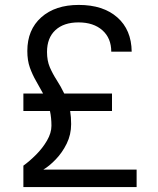

<svg xmlns="http://www.w3.org/2000/svg" viewBox="-20 -760 640 780"><path d="M75 0V-87Q100 -105 126.5 -131.5Q153 -158 171 -189Q189 -220 189 -249Q189 -281 183 -309H75V-380H155Q141 -406 126.5 -431Q112 -456 101.5 -485Q91 -514 91 -553Q91 -639 147.5 -689.5Q204 -740 300 -740Q399 -740 456.5 -689.5Q514 -639 515 -550H432Q432 -605 396 -637Q360 -669 299 -669Q239 -669 205 -637.5Q171 -606 171 -549Q171 -513 182.5 -486.5Q194 -460 210.5 -434.5Q227 -409 241 -380H435V-309H265Q269 -284 269 -256Q269 -213 251 -176.5Q233 -140 206.5 -112.5Q180 -85 156 -71H535V0Z"/></svg>

Font: Tiny Light
Style: Regular
Weight: 300
Monospace: yes
Designer: Philipp Nurullin, Konstantin Bulenkov
Foundry: JetBrains
Version: Version 2.251; ttfautohint (v1.8.4.7-5d5b)